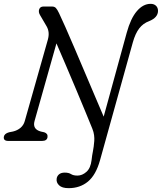

<svg xmlns="http://www.w3.org/2000/svg" viewBox="-21 -734 843 1000"><path d="M639 -563.5Q659.5 -638.5 692 -676.2Q724.5 -714 763.5 -714Q781 -714 791.5 -704Q802 -694 802 -677Q801.5 -642.5 756 -624Q724.5 -612.5 704.2 -586.2Q684 -560 671 -514L500 100.5Q478.5 177.5 437 211.8Q395.5 246 336.5 246Q302 246 286.8 231.2Q271.5 216.5 274 197.5Q275.5 183.5 286.2 174.2Q297 165 316 165Q337 165 349 172.8Q361 180.5 382.5 180.5Q407 180.5 429 161.2Q451 142 456 99.5Q458.5 75.5 463 53.8Q467.5 32 470 0Q471 -14 469 -30Q467 -46 460 -63.5Q447 -95.5 424.8 -149.5Q402.5 -203.5 375.8 -267.2Q349 -331 322 -394.2Q295 -457.5 273 -508L159 -104Q147 -61 191.5 -49L209.5 -45Q229 -38.5 226.5 -20Q224 0 198 0H22Q-4 0 -1 -21.5Q1.5 -38 26 -45L46.5 -49Q69.5 -54.5 85.8 -68.2Q102 -82 108 -103.5L228.5 -528.5Q239 -567 222 -596.5L187.5 -655.5Q178 -671.5 183.2 -685.8Q188.5 -700 205.5 -700H250Q263 -700 270.2 -692.2Q277.5 -684.5 286.5 -665.5Q298 -642 319.5 -593.2Q341 -544.5 367.8 -481.8Q394.5 -419 422.8 -352.5Q451 -286 476.2 -226.8Q501.5 -167.5 519 -126.5Z"/></svg>

Font: Fraunces 9pt SuperSoft Light
Style: Italic
Weight: 300
Italic angle: -16°
Version: Version 1.000;[b76b70a41]